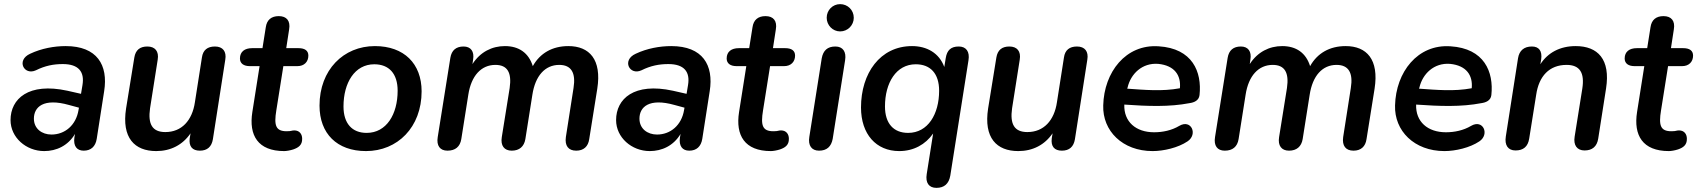

<svg xmlns="http://www.w3.org/2000/svg" viewBox="-20 -721 8232 929"><path d="M194 10C253 10 309 -16 343 -73L340 -56C334 -14 352 8 385 8C420 8 442 -12 448 -49L484 -280C504 -406 450 -498 298 -498C243 -498 181 -487 126 -461C57 -430 96 -354 154 -381C198 -403 239 -411 284 -411C360 -411 390 -374 379 -309L372 -267L306 -282C118 -323 31 -243 31 -140C31 -56 106 10 194 10ZM144 -147C144 -203 190 -248 314 -213L362 -200L360 -189C348 -115 294 -70 229 -70C183 -70 144 -98 144 -147Z M736 10C806 10 864 -20 902 -76L898 -52C893 -12 911 8 947 8C983 8 1004 -11 1010 -47L1070 -432C1077 -472 1058 -496 1020 -496C984 -496 962 -479 957 -443L923 -226C910 -138 859 -82 780 -82C717 -82 695 -120 706 -197L743 -432C750 -473 730 -496 693 -496C657 -496 636 -479 630 -443L590 -196C568 -54 631 10 736 10Z M1355 10C1365 10 1384 7 1399 2C1422 -6 1443 -18 1442 -50C1442 -71 1430 -90 1404 -90C1390 -90 1392 -86 1367 -86C1314 -86 1305 -114 1317 -187L1351 -401H1419C1452 -401 1472 -422 1472 -452C1472 -476 1455 -488 1424 -488H1365L1379 -579C1386 -620 1367 -643 1329 -643C1293 -643 1271 -625 1266 -589L1250 -488H1200C1164 -488 1141 -471 1141 -438C1141 -414 1159 -401 1189 -401H1236L1201 -179C1183 -66 1228 10 1355 10Z M1751 10C1903 10 2020 -105 2020 -279C2020 -413 1935 -498 1794 -498C1642 -498 1526 -383 1526 -210C1526 -75 1610 10 1751 10ZM1754 -78C1684 -78 1642 -123 1642 -206C1642 -320 1696 -410 1791 -410C1862 -410 1904 -365 1904 -282C1904 -168 1850 -78 1754 -78Z M2145 8C2183 8 2206 -11 2212 -48L2246 -263C2260 -354 2308 -407 2377 -407C2435 -407 2457 -370 2446 -295L2408 -58C2401 -16 2420 8 2456 8C2493 8 2516 -12 2522 -48L2556 -263C2570 -354 2617 -407 2686 -407C2744 -407 2767 -369 2755 -295L2718 -58C2712 -16 2730 8 2768 8C2804 8 2826 -12 2831 -48L2870 -292C2892 -433 2832 -498 2730 -498C2653 -498 2593 -464 2558 -401C2538 -465 2491 -498 2423 -498C2361 -498 2304 -470 2266 -411L2269 -432C2276 -472 2258 -496 2223 -496C2187 -496 2165 -478 2159 -441L2098 -58C2091 -16 2109 8 2145 8Z M3124 10C3183 10 3239 -16 3273 -73L3270 -56C3264 -14 3282 8 3315 8C3350 8 3372 -12 3378 -49L3414 -280C3434 -406 3380 -498 3228 -498C3173 -498 3111 -487 3056 -461C2987 -430 3026 -354 3084 -381C3128 -403 3169 -411 3214 -411C3290 -411 3320 -374 3309 -309L3302 -267L3236 -282C3048 -323 2961 -243 2961 -140C2961 -56 3036 10 3124 10ZM3074 -147C3074 -203 3120 -248 3244 -213L3292 -200L3290 -189C3278 -115 3224 -70 3159 -70C3113 -70 3074 -98 3074 -147Z M3710 10C3720 10 3739 7 3754 2C3777 -6 3798 -18 3797 -50C3797 -71 3785 -90 3759 -90C3745 -90 3747 -86 3722 -86C3669 -86 3660 -114 3672 -187L3706 -401H3774C3807 -401 3827 -422 3827 -452C3827 -476 3810 -488 3779 -488H3720L3734 -579C3741 -620 3722 -643 3684 -643C3648 -643 3626 -625 3621 -589L3605 -488H3555C3519 -488 3496 -471 3496 -438C3496 -414 3514 -401 3544 -401H3591L3556 -179C3538 -66 3583 10 3710 10Z M3943 8C3981 8 4002 -12 4009 -49L4069 -429C4076 -471 4058 -496 4022 -496C3984 -496 3963 -477 3956 -439L3896 -59C3889 -17 3907 8 3943 8ZM4045 -569C4082 -569 4111 -599 4111 -635C4111 -672 4082 -701 4045 -701C4009 -701 3980 -672 3980 -635C3980 -599 4009 -569 4045 -569Z M4511 188C4549 188 4571 168 4578 129L4666 -429C4673 -471 4655 -496 4619 -496C4581 -496 4562 -478 4556 -440L4549 -397C4524 -465 4464 -498 4393 -498C4238 -498 4146 -366 4146 -201C4146 -72 4219 10 4331 10C4401 10 4458 -22 4495 -75L4464 121C4457 164 4475 188 4511 188ZM4374 -78C4304 -78 4262 -123 4262 -206C4262 -320 4316 -410 4411 -410C4482 -410 4524 -365 4524 -282C4524 -169 4470 -78 4374 -78Z M4907 10C4977 10 5035 -20 5073 -76L5069 -52C5064 -12 5082 8 5118 8C5154 8 5175 -11 5181 -47L5241 -432C5248 -472 5229 -496 5191 -496C5155 -496 5133 -479 5128 -443L5094 -226C5081 -138 5030 -82 4951 -82C4888 -82 4866 -120 4877 -197L4914 -432C4921 -473 4901 -496 4864 -496C4828 -496 4807 -479 4801 -443L4761 -196C4739 -54 4802 10 4907 10Z M5557 10C5610 10 5680 -6 5726 -37C5777 -71 5744 -146 5686 -112C5649 -90 5606 -81 5564 -81C5476 -81 5417 -132 5420 -215C5533 -207 5638 -203 5736 -222C5757 -225 5781 -234 5784 -261C5796 -373 5750 -487 5586 -497C5427 -508 5322 -372 5318 -211C5314 -88 5411 10 5557 10ZM5434 -292 5436 -298C5451 -363 5506 -418 5584 -412C5664 -404 5695 -356 5689 -294C5603 -278 5520 -286 5434 -292Z M5906 8C5944 8 5967 -11 5973 -48L6007 -263C6021 -354 6069 -407 6138 -407C6196 -407 6218 -370 6207 -295L6169 -58C6162 -16 6181 8 6217 8C6254 8 6277 -12 6283 -48L6317 -263C6331 -354 6378 -407 6447 -407C6505 -407 6528 -369 6516 -295L6479 -58C6473 -16 6491 8 6529 8C6565 8 6587 -12 6592 -48L6631 -292C6653 -433 6593 -498 6491 -498C6414 -498 6354 -464 6319 -401C6299 -465 6252 -498 6184 -498C6122 -498 6065 -470 6027 -411L6030 -432C6037 -472 6019 -496 5984 -496C5948 -496 5926 -478 5920 -441L5859 -58C5852 -16 5870 8 5906 8Z M6969 10C7022 10 7092 -6 7138 -37C7189 -71 7156 -146 7098 -112C7061 -90 7018 -81 6976 -81C6888 -81 6829 -132 6832 -215C6945 -207 7050 -203 7148 -222C7169 -225 7193 -234 7196 -261C7208 -373 7162 -487 6998 -497C6839 -508 6734 -372 6730 -211C6726 -88 6823 10 6969 10ZM6846 -292 6848 -298C6863 -363 6918 -418 6996 -412C7076 -404 7107 -356 7101 -294C7015 -278 6932 -286 6846 -292Z M7313 7C7351 7 7373 -12 7379 -50L7413 -263C7426 -352 7476 -407 7560 -407C7624 -407 7648 -369 7636 -292L7599 -60C7592 -18 7611 7 7647 7C7684 7 7707 -12 7713 -50L7751 -293C7773 -434 7711 -498 7604 -498C7528 -498 7469 -466 7433 -410L7437 -433C7443 -475 7426 -496 7392 -496C7355 -496 7331 -477 7325 -439L7266 -61C7259 -18 7277 7 7313 7Z M8055 10C8065 10 8084 7 8099 2C8122 -6 8143 -18 8142 -50C8142 -71 8130 -90 8104 -90C8090 -90 8092 -86 8067 -86C8014 -86 8005 -114 8017 -187L8051 -401H8119C8152 -401 8172 -422 8172 -452C8172 -476 8155 -488 8124 -488H8065L8079 -579C8086 -620 8067 -643 8029 -643C7993 -643 7971 -625 7966 -589L7950 -488H7900C7864 -488 7841 -471 7841 -438C7841 -414 7859 -401 7889 -401H7936L7901 -179C7883 -66 7928 10 8055 10Z"/></svg>

Font: SN Pro Semibold
Style: Italic
Weight: 600
Italic angle: -9°
Designer: Tobias Whetton
Foundry: Supernotes
Version: Version 1.001;Glyphs 3.2 (3249)